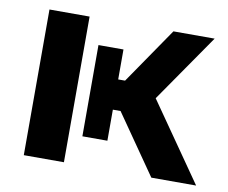

<svg xmlns="http://www.w3.org/2000/svg" viewBox="-64 -609 818 688"><g transform="rotate(10 345.0 -265.0)"><path d="M349 -435H258V-103H349V-216H377L527 0H690L493 -283L664 -530H514L374 -326H349ZM209 -530H63V0H209Z"/></g></svg>

Font: Cheyenne Sans
Style: Bold
Weight: 700
Designer: The Public Sans project authors (U.S. Web Design System), Libre Franklin designed by Pablo Impallari and Rodrigo Fuenzal
Foundry: The Cheyenne Sans Project Authors
Version: Version 2.007